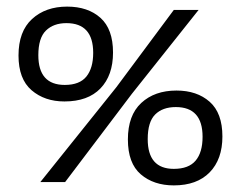

<svg xmlns="http://www.w3.org/2000/svg" viewBox="-20 -551 727 581"><path d="M581 -521 379 -267 177 0H102L332 -287L506 -521ZM175 -244Q115 -244 75.5 -278Q36 -312 36 -383Q36 -456 77 -493.5Q118 -531 183 -531Q246 -531 284 -497Q322 -463 322 -392Q322 -323 284 -283.5Q246 -244 175 -244ZM176 -294Q221 -294 241.5 -319.5Q262 -345 262 -391Q262 -481 181 -481Q142 -481 119 -458.5Q96 -436 96 -384Q96 -294 176 -294ZM506 10Q445 10 406 -23.5Q367 -57 367 -129Q367 -202 407.5 -239.5Q448 -277 514 -277Q576 -277 614.5 -243Q653 -209 653 -138Q653 -69 614.5 -29.5Q576 10 506 10ZM506 -40Q551 -40 572 -65Q593 -90 593 -137Q593 -227 512 -227Q472 -227 449.5 -204.5Q427 -182 427 -130Q427 -40 506 -40Z"/></svg>

Font: Zilla Slab Regular
Style: Regular
Weight: 400
Designer: Typotheque.com
Foundry: Typotheque type foundry
Version: Version 1.0; 2017